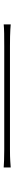

<svg xmlns="http://www.w3.org/2000/svg" viewBox="461 -904 78 1040"><g transform="rotate(90 500.0 -384.0)"><path d="M112 -403Q124 -402 140 -401Q156 -400 178 -399.5Q200 -399 230 -399Q236 -399 266.5 -399Q297 -399 343 -399Q389 -399 443.5 -399Q498 -399 553.5 -399Q609 -399 658 -399Q707 -399 741.5 -399Q776 -399 789 -399Q829 -399 851.5 -400.5Q874 -402 887 -403V-365Q874 -366 849.5 -367Q825 -368 790 -368Q777 -368 742 -368Q707 -368 658.5 -368Q610 -368 554.5 -368Q499 -368 444.5 -368Q390 -368 344 -368Q298 -368 267.5 -368Q237 -368 230 -368Q190 -368 160.5 -367.5Q131 -367 112 -365Z"/></g></svg>

Font: Noto Sans SC Thin Thin
Style: Regular
Weight: 250
Version: Version 2.004-H2;hotconv 1.0.118;makeotfexe 2.5.65603